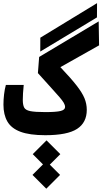

<svg xmlns="http://www.w3.org/2000/svg" viewBox="-20 -838 638 1197"><path d="M262.2 4.9Q164.6 4.9 107.4 -16.6Q50.3 -38.1 25.9 -80.6Q1.5 -123 1.5 -185.5Q1.5 -217.3 5.4 -250Q9.3 -282.7 16.6 -308.6H127.9Q125 -283.2 123.5 -256.8Q122.1 -230.5 122.1 -215.3Q122.1 -184.6 130.4 -168Q138.7 -151.4 168.5 -145.3Q198.2 -139.2 262.2 -139.2Q330.6 -139.2 358.2 -146.2Q385.7 -153.3 385.7 -170.9Q385.7 -183.1 377.4 -197.3Q369.1 -211.4 350.1 -233.4Q331.1 -255.4 298.3 -291.5Q265.6 -327.1 216.3 -382.3L224.1 -482.9L595.2 -704.6L597.7 -555.2L356.4 -419.4Q420.9 -351.6 456.5 -306.2Q492.2 -260.7 506.6 -225.8Q521 -190.9 521 -153.3Q521 -73.7 460.4 -34.4Q399.9 4.9 262.2 4.9ZM231 -516.6 231.4 -603 585 -818.4 584.5 -729.5ZM268.6 338.4 182.6 252.4 248 187 184.1 123 270 37.1 356 123 290.5 188.5 354.5 252.4Z"/></svg>

Font: CaskaydiaMono NF
Style: Bold
Weight: 700
Designer: Aaron Bell
Foundry: Saja Typeworks
Version: Version 2111.001; ttfautohint (v1.8.4);Nerd Fonts 3.1.1